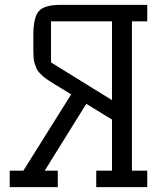

<svg xmlns="http://www.w3.org/2000/svg" viewBox="-20 -770 691 790"><path d="M20 0V-67.9H76.2L272.9 -381.8Q257.8 -391.1 235.6 -404.5Q213.4 -418 203.4 -424.1Q193.4 -430.2 178.2 -440.2Q163.1 -450.2 157 -455.8Q150.9 -461.4 141.8 -471.2Q132.8 -481 129.9 -488.8Q127 -496.6 123 -508.3Q119.1 -520 118.2 -533Q117.2 -545.9 117.2 -563V-625Q117.2 -699.2 140.1 -724.6Q163.1 -750 229 -750H585.9V-682.1H522.9V-67.9H585.9V0H376V-67.9H440.9V-277.8L335 -342.8L164.1 -67.9H217.8V0ZM189.9 -513.2 440.9 -357.9V-682.1H189.9Z"/></svg>

Font: Kelly Slab
Style: Regular
Weight: 400
Designer: Denis Masharov
Foundry: Denis Masharov
Version: Version 1.001